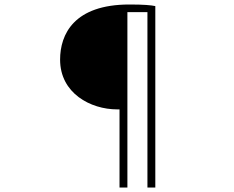

<svg xmlns="http://www.w3.org/2000/svg" viewBox="-20 -775 1040 853"><path d="M511 58H546V-721H635V58H670V-748C650 -752 620 -755 555 -755C309 -755 247 -623 247 -510C247 -361 382 -289 501 -289H511Z"/></svg>

Font: SSpoqa Han Sans Neo Thin
Style: Regular
Weight: 100
Designer: [Spoqa Han Sans Neo] Dong-huui Kim  Younghwa Kang  Yujin Lee  [Noto Sans] Ryoko NISHIZUKA  (kana & ideographs); Paul D. 
Foundry: Spoqa (http://www.spoqa-han-sans.com)
Version: Version 1.000